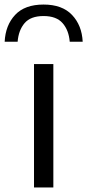

<svg xmlns="http://www.w3.org/2000/svg" viewBox="-62 -824 383 844"><path d="M87.5 0V-542.5H172.5V0ZM-41.5 -640.5Q-38 -713 4.5 -758.5Q47 -804 129.5 -804Q211.5 -804 254.8 -758.2Q298 -712.5 301.5 -640.5H244.5Q240.5 -691 213.2 -722.2Q186 -753.5 129.5 -753.5Q72.5 -753.5 46 -722.2Q19.5 -691 15.5 -640.5Z"/></svg>

Font: Encode Sans Exp
Style: Regular
Weight: 400
Width: 7
Designer: Multiple Designers
Foundry: Impallari Type
Version: Version 3.002; ttfautohint (v1.8.3) -l 8 -r 50 -G 200 -x 14 